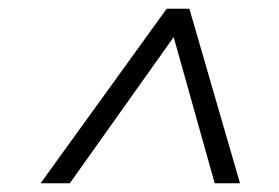

<svg xmlns="http://www.w3.org/2000/svg" viewBox="-20 -710 640 440"><path d="M73 -290 362 -690H414L530 -290H472L378 -625L140 -290Z"/></svg>

Font: Radio Canada Condensed Light
Style: Italic
Weight: 300
Width: 3
Italic angle: -12°
Designer: Charles Daoud, Etienne Aubert Bonn, Alexandre Saumier Demers, Jacques Le Bailly
Foundry: Radio-Canada
Version: Version 2.104; ttfautohint (v1.8.4.7-5d5b);gftools[0.9.28.de